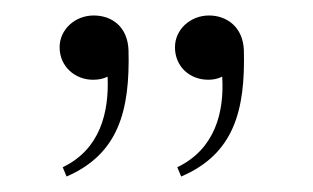

<svg xmlns="http://www.w3.org/2000/svg" viewBox="-20 -735 404 248"><path d="M209 -519 214 -507C282 -536 297 -592 295 -670C294 -700 273 -715 250 -715C226 -715 206 -697 206 -674C206 -649 225 -632 249 -632C255 -632 261 -633 267 -636C270 -589 257 -542 209 -519ZM61 -519 66 -507C133 -536 148 -592 146 -670C145 -700 125 -715 101 -715C77 -715 57 -697 57 -674C57 -649 77 -632 100 -632C107 -632 113 -633 119 -636C121 -589 109 -542 61 -519Z"/></svg>

Font: Sprat Light
Style: Regular
Weight: 300
Designer: Ethan Nakache
Foundry: Collletttivo
Version: Version 2.000;Glyphs 3.2 (3217)